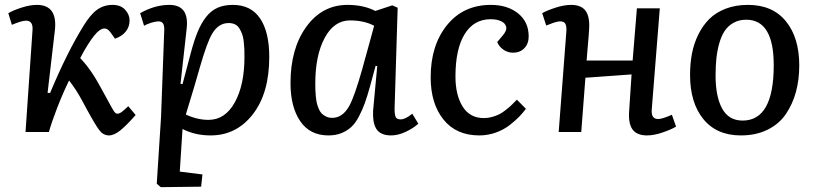

<svg xmlns="http://www.w3.org/2000/svg" viewBox="-20 -543 3353 790"><path d="M175.8 -161.1 186 -160.2Q255.9 -327.6 323.2 -436Q352.5 -483.9 380.1 -503.4Q407.7 -522.9 442.9 -522.9Q476.6 -522.9 494.9 -502.9Q513.2 -482.9 513.2 -459Q513.2 -433.1 497.6 -413.3Q481.9 -393.6 453.1 -383.8L435.1 -409.2Q423.3 -425.8 410.2 -425.8Q391.1 -425.8 367.2 -396Q340.3 -362.3 310.1 -304.2Q311 -302.7 316.4 -296.9Q321.8 -291 323.2 -289.3Q324.7 -287.6 329.8 -281.7Q335 -275.9 336.9 -272.9Q338.9 -270 343.8 -263.7Q348.6 -257.3 351.8 -252.7Q355 -248 360.1 -240.7Q365.2 -233.4 369.4 -226.3Q373.5 -219.2 379.2 -210Q384.8 -200.7 390.1 -190.9Q402.8 -167.5 421.4 -133.8Q442.4 -94.7 449 -85Q455.6 -75.2 462.9 -75.2Q471.2 -75.2 481 -82.5Q490.7 -89.8 507.8 -106L538.1 -69.8Q500 -26.4 474.6 -6.1Q449.2 14.2 428.2 14.2Q405.3 14.2 388.7 -7.3Q372.1 -28.8 335.9 -95.7Q323.7 -118.2 316.9 -130.9Q293.5 -174.3 264.2 -211.9Q238.3 -158.7 215.3 -99.4Q192.4 -40 181.2 0H85L113.8 -418.9Q116.7 -458 86.9 -458Q69.8 -458 28.8 -440.9L14.2 -488.8Q34.2 -500.5 68.8 -511.7Q103.5 -522.9 131.8 -522.9Q216.3 -522.9 206.1 -420.9Z M655.8 -418Q656.7 -437 651.1 -446Q645.5 -455.1 631.8 -455.1Q621.1 -455.1 602.5 -449.5Q584 -443.8 572.8 -437L556.6 -488.8Q617.2 -522.9 676.8 -522.9Q759.3 -522.9 748 -424.8L722.7 -198.2L731 -196.8L765.6 -327.1Q779.3 -378.4 793.7 -413.1Q808.1 -447.8 828.1 -473.4Q848.1 -499 875 -511Q901.9 -522.9 938 -522.9Q1012.7 -522.9 1050.3 -467Q1087.9 -411.1 1087.9 -309.1Q1087.9 -159.7 1020.3 -72.8Q952.6 14.2 846.7 14.2Q782.7 14.2 731 -12.2L719.7 163.1L813 174.8L807.6 225.1L641.6 227.1L625 212.9L642.6 -61ZM920.9 -448.2Q878.9 -448.2 853 -404.3Q832 -369.6 801.8 -264.2Q798.8 -253.9 792.5 -231.9Q784.2 -203.1 779.8 -188L744.6 -71.8Q791.5 -49.8 837.9 -49.8Q906.2 -49.8 946 -121.6Q985.8 -193.4 985.8 -308.1Q985.8 -327.1 985.4 -340.3Q984.9 -353.5 982.9 -371.6Q981 -389.6 976.6 -401.9Q972.2 -414.1 965.3 -425.5Q958.5 -437 947.3 -442.6Q936 -448.2 920.9 -448.2Z M1603.5 -95.2Q1603.5 -70.8 1608.2 -61.3Q1612.8 -51.8 1628.4 -51.8Q1648.4 -51.8 1676.3 -75.2L1701.2 -34.2Q1682.1 -16.1 1650.1 -1Q1618.2 14.2 1589.4 14.2Q1566.4 14.2 1550.8 6.8Q1535.2 -0.5 1527.3 -14.6Q1519.5 -28.8 1516.8 -46.4Q1514.2 -64 1515.1 -86.9L1532.2 -271L1525.4 -272L1503.4 -190.9Q1491.7 -148.4 1481.2 -119.1Q1470.7 -89.8 1456.3 -62.7Q1441.9 -35.6 1424.8 -20Q1407.7 -4.4 1384.5 4.9Q1361.3 14.2 1331.5 14.2Q1254.9 14.2 1215.1 -44.7Q1175.3 -103.5 1175.3 -201.2Q1175.3 -343.3 1240.5 -433.1Q1305.7 -522.9 1410.2 -522.9Q1475.6 -522.9 1524.4 -498L1594.2 -521L1616.2 -511.2ZM1347.2 -58.1Q1389.2 -58.1 1416.5 -106Q1438.5 -145 1471.2 -261.2Q1474.6 -273.9 1481.9 -300.8Q1484.9 -311 1486.3 -315.9L1519.5 -437Q1478 -459 1420.4 -459Q1354.5 -459 1315.9 -387Q1277.3 -314.9 1277.3 -200.2Q1277.3 -184.6 1277.6 -174.6Q1277.8 -164.6 1279.3 -148.2Q1280.8 -131.8 1283.2 -120.8Q1285.6 -109.9 1290.8 -96.9Q1295.9 -84 1303.2 -76.4Q1310.5 -68.8 1321.8 -63.5Q1333 -58.1 1347.2 -58.1Z M2000 -522.9Q2067.9 -522.9 2111.6 -488Q2155.3 -453.1 2155.3 -393.1Q2155.3 -363.3 2137.5 -344.7Q2119.6 -326.2 2090.8 -326.2Q2069.3 -326.2 2051.3 -338.6Q2033.2 -351.1 2025.9 -370.1L2046.9 -395Q2066.4 -417 2062.7 -432.4Q2059.1 -447.8 2041.7 -455.8Q2024.4 -463.9 1999 -463.9Q1929.7 -463.9 1891.8 -402.6Q1854 -341.3 1854 -228Q1854 -152.3 1883.5 -104.7Q1913.1 -57.1 1971.2 -57.1Q1988.3 -57.1 2005.4 -62Q2022.5 -66.9 2034.2 -72.8Q2045.9 -78.6 2060.5 -90.1Q2075.2 -101.6 2082.5 -108.6Q2089.8 -115.7 2103 -128.9Q2105.5 -131.3 2106.9 -132.8L2144 -95.2Q2131.8 -79.1 2117.4 -64Q2103 -48.8 2078.4 -29.3Q2053.7 -9.8 2020.8 2.2Q1987.8 14.2 1952.1 14.2Q1856.9 14.2 1804.4 -51.5Q1752 -117.2 1752 -225.1Q1752 -356.4 1819.3 -439.7Q1886.7 -522.9 2000 -522.9Z M2578.6 -236.8 2388.7 -223.1 2371.6 0H2278.8L2310.5 -416Q2311.5 -437 2305.7 -446Q2299.8 -455.1 2284.7 -455.1Q2278.8 -455.1 2271 -453.1Q2263.2 -451.2 2258.5 -449.7Q2253.9 -448.2 2242.2 -443.6Q2230.5 -439 2227.5 -438L2210.9 -488.8Q2230.5 -500 2265.9 -511.5Q2301.3 -522.9 2329.6 -522.9Q2372.6 -522.9 2390.1 -497.6Q2407.7 -472.2 2403.8 -420.9Q2402.8 -398.9 2398.7 -355.2Q2394.5 -311.5 2393.6 -293.9H2583L2600.6 -508.8H2694.8L2661.6 -91.8Q2658.7 -53.2 2688 -53.2Q2704.6 -53.2 2744.6 -70.8L2761.7 -22Q2741.2 -9.8 2705.8 2.2Q2670.4 14.2 2642.6 14.2Q2599.6 14.2 2582 -11.2Q2564.5 -36.6 2568.8 -87.9Z M2819.3 -234.9Q2819.3 -281.2 2827.1 -322.5Q2835 -363.8 2853.3 -400.9Q2871.6 -438 2898.4 -464.8Q2925.3 -491.7 2966.1 -507.3Q3006.8 -522.9 3057.6 -522.9Q3158.7 -522.9 3213.6 -455.6Q3268.6 -388.2 3268.6 -273.9Q3268.6 -214.8 3254.9 -164.6Q3241.2 -114.3 3213.4 -73.5Q3185.5 -32.7 3138.2 -9.3Q3090.8 14.2 3028.3 14.2Q2928.7 14.2 2874 -53Q2819.3 -120.1 2819.3 -234.9ZM3035.6 -46.9Q3163.6 -46.9 3163.6 -274.9Q3163.6 -461.9 3050.3 -461.9Q3020.5 -461.9 2997.8 -449Q2975.1 -436 2961.4 -415.3Q2947.8 -394.5 2939.2 -363.8Q2930.7 -333 2927.5 -301.5Q2924.3 -270 2924.3 -231.9Q2924.3 -145.5 2951.4 -96.2Q2978.5 -46.9 3035.6 -46.9Z"/></svg>

Font: Literata Book Medium
Style: Italic
Weight: 500
Italic angle: -3°
Designer: Latin by Veronika Burian and Jose Scaglione. Greek by Irene Vlachou. Cyrillic by Vera Evstafieva
Foundry: TypeTogether
Version: Version 1.003;PS 001.003;hotconv 1.0.88;makeotf.lib2.5.64775